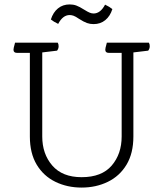

<svg xmlns="http://www.w3.org/2000/svg" viewBox="-20 -838 738 868"><path d="M530 -221V-599H472Q456 -599 456 -613Q456 -620 461 -637L463 -645H653Q657 -639 657 -629Q657 -618 650 -609L583 -601V-221Q583 -145 552 -93.5Q521 -42 467.5 -16Q414 10 349 10Q284 10 230.5 -16Q177 -42 146 -93.5Q115 -145 115 -221V-599H57Q41 -599 41 -613Q41 -620 46 -637L48 -645H241Q245 -639 245 -629Q245 -618 238 -609L171 -601V-221Q171 -142 216.5 -89.5Q262 -37 349 -37Q440 -37 485 -89.5Q530 -142 530 -221ZM488 -797Q478 -765 456 -747Q434 -729 403 -729Q387 -729 373 -734Q359 -739 337 -753Q321 -764 312 -767Q303 -770 295 -770Q264 -770 243 -730Q222 -740 210 -750Q220 -782 242 -800Q264 -818 295 -818Q311 -818 325 -813Q339 -808 361 -794Q377 -784 386 -780.5Q395 -777 403 -777Q434 -777 455 -817Q476 -807 488 -797Z"/></svg>

Font: Scope One
Style: Regular
Weight: 400
Designer: Dalton Maag Ltd
Foundry: Dalton Maag Ltd
Version: Version 1.001; ttfautohint (v1.4.1) -l 11 -r 50 -G 50 -x 14 